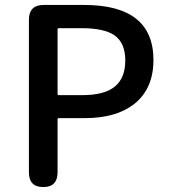

<svg xmlns="http://www.w3.org/2000/svg" viewBox="-20 -757 687 777"><path d="M155 0Q97 0 97 -60V-677Q97 -737 157 -737H320Q601 -737 601 -514Q601 -398 523 -336Q450 -279 324 -279H218Q213 -279 213 -274V-60Q213 0 155 0ZM213 -377Q213 -372 218 -372H313Q402 -372 444.5 -406.5Q487 -441 487 -512.5Q487 -584 442 -615Q400 -643 309 -643H218Q213 -643 213 -638Z"/></svg>

Font: Resource Han Rounded JP Medium
Style: Regular
Weight: 500
Designer: Cyano Hao (round all glyphs); Ryoko NISHIZUKA 西塚涼子 (kana, bopomofo & ideographs); Paul D. Hunt (Latin, Greek & Cyrillic)
Foundry: Cyano Hao
Version: 0.990